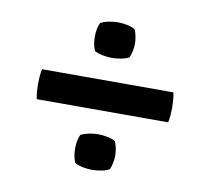

<svg xmlns="http://www.w3.org/2000/svg" viewBox="-60 -616 660 603"><g transform="rotate(10 270.0 -315.0)"><path d="M206 -492.5Q206 -518 214.5 -537Q224.5 -543 239.8 -546.2Q255 -549.5 270 -549.5Q284.5 -549.5 300.2 -546.2Q316 -543 325 -537Q329 -528.5 331.5 -516Q334 -503.5 334 -492.5Q334 -481.5 331.5 -469.2Q329 -457 325 -448Q317 -442.5 300.8 -439.2Q284.5 -436 270 -436Q255 -436 239.5 -439.2Q224 -442.5 214.5 -448Q206 -467 206 -492.5ZM206 -135.5Q206 -161.5 214.5 -180.5Q224.5 -186 239.8 -189.2Q255 -192.5 270 -192.5Q284.5 -192.5 300.2 -189.2Q316 -186 325 -180.5Q329 -171.5 331.5 -159.2Q334 -147 334 -135.5Q334 -124.5 331.5 -112.2Q329 -100 325 -91Q317 -85.5 300.8 -82.2Q284.5 -79 270 -79Q255 -79 239.5 -82.2Q224 -85.5 214.5 -91Q206 -110 206 -135.5ZM60.5 -267.5Q58 -278.5 57 -291.8Q56 -305 56 -314.5Q56 -325 57 -338.2Q58 -351.5 60.5 -363H479.5Q482 -351.5 483 -338.2Q484 -325 484 -314.5Q484 -305 483 -291.8Q482 -278.5 479.5 -267.5Z"/></g></svg>

Font: Signika Light Medium
Style: Regular
Weight: 500
Version: Version 2.003;gftools[0.9.32]